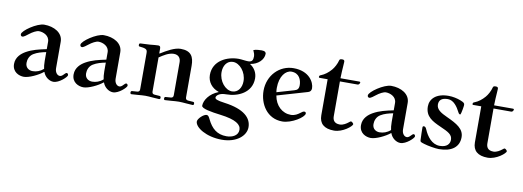

<svg xmlns="http://www.w3.org/2000/svg" viewBox="-67 -1045 4705 1727"><g transform="rotate(10 2286.0 -182.0)"><path d="M43 -79C43 -6 105 20 149 20C195 20 278 -19 322 -55H325C339 -13 380 18 419 18C471 18 539 -47 539 -63C539 -74 531 -81 525 -81C518 -81 509 -73 501 -64C490 -52 479 -44 467 -44C443 -44 422 -70 422 -107V-348C422 -429 341 -474 250 -474C184 -474 57 -386 57 -353C57 -342 63 -334 74 -334C88 -334 113 -355 126 -365C156 -389 192 -408 213 -408C252 -408 310 -385 310 -328V-261C240 -246 184 -234 127 -202C90 -181 43 -143 43 -79ZM152 -108C152 -137 163 -174 197 -195C231 -216 270 -226 310 -234V-155C310 -123 313 -101 317 -82C286 -55 252 -44 218 -44C185 -44 152 -64 152 -108Z M587 -79C587 -6 649 20 693 20C739 20 822 -19 866 -55H869C883 -13 924 18 963 18C1015 18 1083 -47 1083 -63C1083 -74 1075 -81 1069 -81C1062 -81 1053 -73 1045 -64C1034 -52 1023 -44 1011 -44C987 -44 966 -70 966 -107V-348C966 -429 885 -474 794 -474C728 -474 601 -386 601 -353C601 -342 607 -334 618 -334C632 -334 657 -355 670 -365C700 -389 736 -408 757 -408C796 -408 854 -385 854 -328V-261C784 -246 728 -234 671 -202C634 -181 587 -143 587 -79ZM696 -108C696 -137 707 -174 741 -195C775 -216 814 -226 854 -234V-155C854 -123 857 -101 861 -82C830 -55 796 -44 762 -44C729 -44 696 -64 696 -108Z M1119 -8C1119 2 1124 6 1130 6C1143 6 1170 4 1190 2C1213 0 1237 -2 1256 -2C1275 -2 1300 0 1323 2C1343 4 1370 6 1383 6C1389 6 1394 2 1394 -8C1394 -17 1390 -23 1380 -23L1338 -26C1325 -27 1313 -31 1313 -50V-362C1350 -387 1397 -418 1443 -418C1495 -418 1507 -380 1507 -353V-50C1507 -31 1495 -27 1482 -26L1440 -23C1430 -23 1426 -17 1426 -8C1426 2 1430 6 1436 6C1449 6 1476 4 1496 2C1519 0 1544 -2 1563 -2C1582 -2 1607 0 1630 2C1650 4 1677 6 1690 6C1696 6 1700 2 1700 -8C1700 -17 1697 -23 1687 -23L1645 -26C1632 -27 1619 -31 1619 -50V-340C1619 -422 1592 -473 1497 -473C1440 -473 1373 -433 1316 -398L1313 -401V-440C1313 -454 1312 -468 1291 -468C1275 -468 1247 -465 1215 -462C1190 -460 1149 -458 1135 -458C1122 -458 1119 -454 1119 -442C1119 -429 1125 -429 1136 -428C1150 -427 1171 -424 1183 -418C1195 -412 1200 -404 1200 -383V-50C1200 -31 1188 -27 1175 -26L1133 -23C1123 -23 1119 -17 1119 -8Z M1752 145C1752 199 1859 268 2001 268C2136 268 2219 194 2219 116C2219 32 2151 -39 1969 -63C1902 -72 1880 -81 1880 -96C1880 -106 1888 -118 1906 -128C1921 -136 1941 -141 1971 -141C2077 -141 2201 -196 2201 -327C2201 -382 2171 -423 2136 -445V-448C2205 -458 2256 -507 2256 -562C2256 -573 2247 -586 2217 -586C2199 -586 2162 -585 2141 -575C2150 -557 2157 -537 2157 -520C2157 -488 2149 -468 2113 -468C2106 -468 2087 -469 2074 -471C2061 -473 2035 -475 2026 -475C1920 -475 1795 -419 1795 -288C1795 -224 1836 -172 1899 -151V-149C1818 -118 1775 -52 1775 -3C1775 24 1868 39 1949 49C2095 67 2143 105 2143 153C2143 205 2092 230 2037 230C1951 230 1900 185 1862 107C1850 83 1844 72 1829 72C1802 72 1752 119 1752 145ZM1894 -331C1894 -388 1924 -439 1981 -439C2041 -439 2103 -368 2103 -284C2103 -227 2073 -176 2016 -176C1956 -176 1894 -247 1894 -331Z M2295 -232C2295 -111 2369 12 2508 12C2593 12 2705 -61 2705 -95C2705 -103 2700 -110 2690 -110C2679 -110 2671 -104 2654 -91C2638 -79 2611 -60 2574 -60C2496 -60 2432 -117 2416 -209L2690 -289C2709 -294 2721 -306 2721 -328C2721 -383 2670 -478 2527 -478C2399 -478 2295 -373 2295 -232ZM2408 -277C2408 -385 2461 -444 2513 -444C2585 -444 2607 -384 2607 -336C2607 -304 2594 -291 2569 -284L2411 -238C2409 -251 2408 -265 2408 -277Z M2764 -439C2764 -435 2767 -433 2771 -433H2845V-104C2845 -29 2890 12 2981 12C3060 12 3142 -56 3142 -75C3142 -80 3127 -96 3119 -96C3113 -96 3107 -90 3099 -84C3083 -71 3053 -51 3023 -51C2968 -51 2957 -85 2957 -116V-433H3120C3131 -433 3139 -448 3139 -455C3139 -459 3135 -462 3131 -462H2957C2957 -489 2961 -554 2963 -581C2964 -600 2965 -606 2965 -614C2965 -629 2955 -632 2944 -632C2931 -632 2921 -631 2918 -620C2909 -584 2889 -548 2870 -526C2843 -495 2813 -472 2780 -459C2769 -455 2764 -452 2764 -439Z M3212 -79C3212 -6 3274 20 3318 20C3364 20 3447 -19 3491 -55H3494C3508 -13 3549 18 3588 18C3640 18 3708 -47 3708 -63C3708 -74 3700 -81 3694 -81C3687 -81 3678 -73 3670 -64C3659 -52 3648 -44 3636 -44C3612 -44 3591 -70 3591 -107V-348C3591 -429 3510 -474 3419 -474C3353 -474 3226 -386 3226 -353C3226 -342 3232 -334 3243 -334C3257 -334 3282 -355 3295 -365C3325 -389 3361 -408 3382 -408C3421 -408 3479 -385 3479 -328V-261C3409 -246 3353 -234 3296 -202C3259 -181 3212 -143 3212 -79ZM3321 -108C3321 -137 3332 -174 3366 -195C3400 -216 3439 -226 3479 -234V-155C3479 -123 3482 -101 3486 -82C3455 -55 3421 -44 3387 -44C3354 -44 3321 -64 3321 -108Z M3760 -156C3760 -135 3761 -77 3763 -39C3764 -23 3767 -22 3802 -11C3837 0 3907 12 3939 12C4056 12 4122 -39 4122 -128C4122 -204 4057 -241 3961 -285C3904 -311 3861 -336 3861 -382C3861 -422 3885 -445 3942 -445C3996 -445 4032 -389 4053 -348C4060 -334 4065 -328 4074 -328C4079 -328 4085 -358 4089 -380C4093 -402 4094 -414 4094 -418C4094 -434 4088 -440 4053 -454C4022 -466 3981 -475 3943 -475C3828 -475 3775 -417 3775 -349C3775 -256 3842 -223 3918 -189C3993 -156 4032 -137 4032 -89C4032 -53 4008 -18 3941 -18C3870 -18 3823 -80 3796 -144C3791 -155 3785 -167 3771 -167C3766 -167 3760 -163 3760 -156Z M4167 -439C4167 -435 4170 -433 4174 -433H4248V-104C4248 -29 4293 12 4384 12C4463 12 4545 -56 4545 -75C4545 -80 4530 -96 4522 -96C4516 -96 4510 -90 4502 -84C4486 -71 4456 -51 4426 -51C4371 -51 4360 -85 4360 -116V-433H4523C4534 -433 4542 -448 4542 -455C4542 -459 4538 -462 4534 -462H4360C4360 -489 4364 -554 4366 -581C4367 -600 4368 -606 4368 -614C4368 -629 4358 -632 4347 -632C4334 -632 4324 -631 4321 -620C4312 -584 4292 -548 4273 -526C4246 -495 4216 -472 4183 -459C4172 -455 4167 -452 4167 -439Z"/></g></svg>

Font: Monomakh Unicode
Style: Regular
Weight: 400
Version: Version 1.2